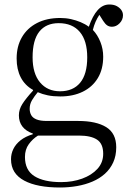

<svg xmlns="http://www.w3.org/2000/svg" viewBox="-20 -604 567 854"><path d="M247 230Q197 230 157 222.5Q117 215 88 199.5Q59 184 44 160.5Q29 137 29 104Q29 80 39.5 58.5Q50 37 71.5 20Q93 3 126 -7V-10Q95 -21 79.5 -41.5Q64 -62 64 -91Q64 -117 79.5 -141.5Q95 -166 127 -201V-204Q91 -224 72.5 -259.5Q54 -295 54 -344Q54 -398 77.5 -438.5Q101 -479 144.5 -501.5Q188 -524 248 -524Q273 -524 295.5 -519Q318 -514 338.5 -505.5Q359 -497 375 -485Q392 -534 414.5 -559Q437 -584 466 -584Q486 -584 499 -577Q512 -570 519.5 -559.5Q527 -549 527 -536Q527 -516 512 -500.5Q497 -485 478 -485Q466 -485 457 -491Q448 -497 439 -511L422 -538Q412 -523 405 -507Q398 -491 393 -471Q414 -449 426.5 -417.5Q439 -386 439 -352Q439 -296 415 -256.5Q391 -217 348 -196Q305 -175 248 -175Q217 -175 192.5 -180Q168 -185 148 -194Q133 -176 122.5 -158.5Q112 -141 112 -120Q112 -105 118.5 -92.5Q125 -80 142 -73Q159 -66 188 -66H327Q408 -66 452.5 -38.5Q497 -11 497 51Q497 89 483.5 118.5Q470 148 446.5 169Q423 190 391.5 203.5Q360 217 323 223.5Q286 230 247 230ZM252 206Q303 206 345.5 190.5Q388 175 413.5 147Q439 119 439 80Q439 35 411.5 17Q384 -1 331 -1H149Q125 14 108 37.5Q91 61 91 94Q91 153 133 179.5Q175 206 252 206ZM247 -198Q305 -198 336.5 -236Q368 -274 368 -349Q368 -423 335 -462Q302 -501 241 -501Q185 -501 155 -463.5Q125 -426 125 -349Q125 -277 158 -237.5Q191 -198 247 -198Z"/></svg>

Font: Literata 60pt Light
Style: Regular
Weight: 300
Designer: Latin by Veronika Burian and Jose Scaglione. Greek by Irene Vlachou. Cyrillic by Vera Evstafieva.
Foundry: TypeTogether
Version: Version 3.103;gftools[0.9.29]